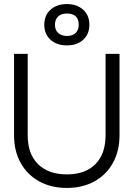

<svg xmlns="http://www.w3.org/2000/svg" viewBox="-20 -915 654 943"><path d="M419 -793.5Q419 -747.5 388.8 -719.8Q358.5 -692 309 -692Q258.5 -692 228 -719.8Q197.5 -747.5 197.5 -793.5Q197.5 -839.5 228 -867.2Q258.5 -895 308 -895Q358 -895 388.5 -867.2Q419 -839.5 419 -793.5ZM250 -793.5Q250 -767.5 265.8 -753Q281.5 -738.5 309 -738.5Q336.5 -738.5 351.5 -753Q366.5 -767.5 366.5 -793.5Q366.5 -848.5 308 -848.5Q281 -848.5 265.5 -834Q250 -819.5 250 -793.5ZM49 -650.5H116V-251Q116 -159 166.8 -108.8Q217.5 -58.5 309 -58.5Q398.5 -58.5 448.5 -108.8Q498.5 -159 498.5 -251V-650.5H567V-251Q567 -173 534.5 -114.8Q502 -56.5 443.8 -24.2Q385.5 8 309 8Q231 8 172.5 -24.2Q114 -56.5 81.5 -114.8Q49 -173 49 -251Z"/></svg>

Font: Overused Grotesk Book
Style: Regular
Weight: 375
Version: Version 0.004